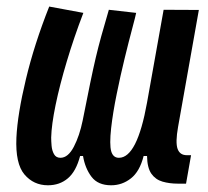

<svg xmlns="http://www.w3.org/2000/svg" viewBox="-20 -547 626 577"><path d="M124 9.8Q81.1 9.8 53.5 -22.7Q25.9 -55.2 29.3 -133.3Q32.7 -204.1 57.9 -309.1Q83 -414.1 127.9 -527.3L230.5 -508.3Q202.1 -434.1 180.7 -362.3Q159.2 -290.5 147 -231.2Q134.8 -171.9 133.8 -133.8Q133.8 -123.5 135 -109.1Q136.2 -94.7 142.3 -83.7Q148.4 -72.8 161.6 -72.8Q184.6 -72.8 201.9 -106Q219.2 -139.2 228.5 -185.1Q242.2 -253.9 251.2 -297.9Q260.3 -341.8 267.8 -373.8Q275.4 -405.8 284.4 -438.5Q293.5 -471.2 307.1 -517.6L389.2 -508.3Q387.2 -498 377.2 -460.7Q367.2 -423.3 354.5 -371.3Q341.8 -319.3 330.6 -263.9Q319.3 -208.5 314 -162.1Q308.6 -112.3 314.2 -92.5Q319.8 -72.8 337.4 -72.8Q392.1 -72.8 421.9 -238.8L471.7 -517.6L577.6 -517.1L515.1 -165.5Q506.8 -118.7 513.7 -99.6Q520.5 -80.6 541.5 -80.6H554.2L539.1 4.9H514.6Q489.3 4.9 468.3 -1.2Q447.3 -7.3 434.8 -25.1Q422.4 -43 421.9 -78.1H411.6Q399.9 -31.7 373.5 -11Q347.2 9.8 314 9.8Q274.4 9.8 255.1 -15.6Q235.8 -41 229.5 -78.1H220.7Q208.5 -31.7 183.8 -11Q159.2 9.8 124 9.8Z"/></svg>

Font: Cascadia Code NF
Style: Italic
Weight: 400
Italic angle: -10°
Monospace: yes
Designer: Aaron Bell
Foundry: Saja Typeworks
Version: Version 2404.023; ttfautohint (v1.8.4)